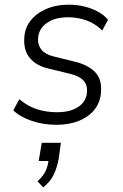

<svg xmlns="http://www.w3.org/2000/svg" viewBox="-20 -527 526 823"><path d="M222 8Q165 8 115.5 -9Q66 -26 37 -54L63 -102Q86 -82 112 -69.5Q138 -57 166.5 -51.5Q195 -46 225 -46Q282 -46 316.5 -69.5Q351 -93 353 -134Q355 -163 337.5 -182Q320 -201 283 -210L188 -233Q136 -245 108.5 -277.5Q81 -310 84 -362Q85 -404 109.5 -436.5Q134 -469 177 -488Q220 -507 276 -507Q308 -507 340 -499.5Q372 -492 399 -477.5Q426 -463 443 -442L418 -396Q390 -425 352 -439Q314 -453 272 -453Q215 -453 180 -428Q145 -403 143 -361Q142 -333 158 -313.5Q174 -294 210 -285L303 -262Q359 -248 388 -217.5Q417 -187 413 -134Q411 -91 386.5 -59Q362 -27 319.5 -9.5Q277 8 222 8ZM165 276 141 250Q166 227 176 205Q186 183 189 154L203 163H146L159 85H241L232 151Q225 191 210 222Q195 253 165 276Z"/></svg>

Font: Nunitoga
Style: Light Italic
Weight: 300
Italic angle: -9°
Designer: Vernon Adams
Foundry: Vernon Adams
Version: Version 1.0